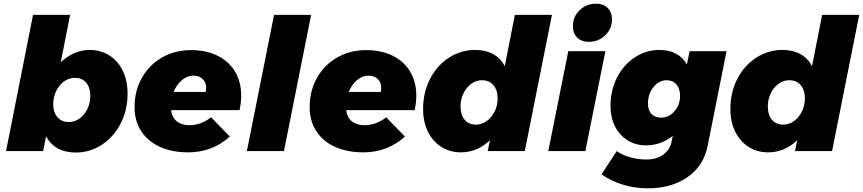

<svg xmlns="http://www.w3.org/2000/svg" viewBox="-20 -823 4701 1046"><path d="M675 -313Q675 -224 637.5 -150.5Q600 -77 535 -34.5Q470 8 392 8Q336 8 295 -14.5Q254 -37 231 -81L215 0H13L160 -742H362L311 -484Q345 -516 385 -533.5Q425 -551 469 -551Q529 -551 576 -521Q623 -491 649 -437Q675 -383 675 -313ZM270 -256Q270 -211 293 -184.5Q316 -158 355 -158Q386 -158 413 -177Q440 -196 456 -229Q472 -262 472 -300Q472 -346 449.5 -372.5Q427 -399 388 -399Q356 -399 329 -379.5Q302 -360 286 -327Q270 -294 270 -256Z M1294 -302Q1294 -264 1285 -223H912Q917 -183 943 -162Q969 -141 1012 -141Q1075 -141 1130 -184L1232 -79Q1137 7 1005 7Q917 7 851 -23Q785 -53 749 -109Q713 -165 713 -239Q713 -328 753 -399Q793 -470 863 -510Q933 -550 1021 -550Q1104 -550 1166 -519Q1228 -488 1261 -432Q1294 -376 1294 -302ZM1103 -344Q1103 -374 1084 -392.5Q1065 -411 1034 -411Q1000 -411 971 -386.5Q942 -362 926 -322H1100Q1103 -334 1103 -344Z M1675 -742 1527 0H1325L1473 -742Z M2248 -302Q2248 -264 2239 -223H1866Q1871 -183 1897 -162Q1923 -141 1966 -141Q2029 -141 2084 -184L2186 -79Q2091 7 1959 7Q1871 7 1805 -23Q1739 -53 1703 -109Q1667 -165 1667 -239Q1667 -328 1707 -399Q1747 -470 1817 -510Q1887 -550 1975 -550Q2058 -550 2120 -519Q2182 -488 2215 -432Q2248 -376 2248 -302ZM2057 -344Q2057 -374 2038 -392.5Q2019 -411 1988 -411Q1954 -411 1925 -386.5Q1896 -362 1880 -322H2054Q2057 -334 2057 -344Z M2285 -230Q2285 -319 2322.5 -392.5Q2360 -466 2425.5 -508.5Q2491 -551 2569 -551Q2625 -551 2666 -528.5Q2707 -506 2730 -463L2785 -742H2987L2839 0H2637L2649 -59Q2580 7 2491 7Q2431 7 2384 -23Q2337 -53 2311 -106.5Q2285 -160 2285 -230ZM2691 -288Q2691 -332 2668 -359Q2645 -386 2606 -386Q2574 -386 2547.5 -366.5Q2521 -347 2505 -314.5Q2489 -282 2489 -243Q2489 -197 2511.5 -170.5Q2534 -144 2572 -144Q2604 -144 2631.5 -163.5Q2659 -183 2675 -216Q2691 -249 2691 -288Z M3314 -718Q3314 -666 3277 -630.5Q3240 -595 3187 -595Q3148 -595 3124.5 -618.5Q3101 -642 3101 -680Q3101 -732 3138 -767.5Q3175 -803 3228 -803Q3267 -803 3290.5 -779.5Q3314 -756 3314 -718ZM3278 -544 3169 0H2967L3076 -544Z M3257 127 3340 0Q3372 23 3415.5 34.5Q3459 46 3501 46Q3557 46 3593.5 19.5Q3630 -7 3639 -52L3645 -83Q3580 -31 3499 -31Q3443 -31 3399 -58.5Q3355 -86 3330.5 -134.5Q3306 -183 3306 -246Q3306 -331 3341.5 -400.5Q3377 -470 3438.5 -510.5Q3500 -551 3573 -551Q3624 -551 3662 -531Q3700 -511 3722 -472L3737 -544H3938L3836 -32Q3815 79 3727 141Q3639 203 3510 203Q3435 203 3370 182Q3305 161 3257 127ZM3685 -301Q3685 -340 3665 -363Q3645 -386 3612 -386Q3570 -386 3540 -348.5Q3510 -311 3510 -259Q3510 -223 3529 -202.5Q3548 -182 3581 -182Q3624 -182 3654.5 -217Q3685 -252 3685 -301Z M3959 -230Q3959 -319 3996.5 -392.5Q4034 -466 4099.5 -508.5Q4165 -551 4243 -551Q4299 -551 4340 -528.5Q4381 -506 4404 -463L4459 -742H4661L4513 0H4311L4323 -59Q4254 7 4165 7Q4105 7 4058 -23Q4011 -53 3985 -106.5Q3959 -160 3959 -230ZM4365 -288Q4365 -332 4342 -359Q4319 -386 4280 -386Q4248 -386 4221.5 -366.5Q4195 -347 4179 -314.5Q4163 -282 4163 -243Q4163 -197 4185.5 -170.5Q4208 -144 4246 -144Q4278 -144 4305.5 -163.5Q4333 -183 4349 -216Q4365 -249 4365 -288Z"/></svg>

Font: TypoPRO Montserrat
Style: Italic
Weight: 800
Italic angle: -11.3°
Designer: Julieta Ulanovsky
Foundry: Julieta Ulanovsky
Version: Version 6.001